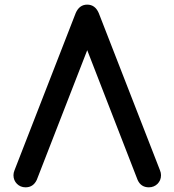

<svg xmlns="http://www.w3.org/2000/svg" viewBox="-20 -801 743 821"><path d="M137.2 -31.7Q122.1 0 89.4 0Q78.1 0 68.8 -3.9Q59.6 -7.8 52.5 -14.9Q45.4 -22 41.5 -31.2Q37.6 -40.5 37.6 -51.8Q37.6 -62 42 -72.8L303.7 -745.1Q319.3 -781.2 353 -781.2Q386.7 -781.2 402.3 -745.1L664.1 -72.8Q668.5 -62.5 668.5 -51.8Q668.5 -40.5 664.6 -31.2Q660.6 -22 653.6 -14.9Q646.5 -7.8 637 -3.9Q627.4 0 616.7 0Q582.5 0 568.4 -31.7L353 -586.4Z"/></svg>

Font: Comfortaa
Style: Bold
Weight: 700
Designer: Johan Aakerlund
Foundry: Johan Aakerlund
Version: Version 2.001; ttfautohint (v1.4.1)